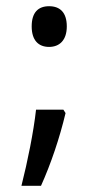

<svg xmlns="http://www.w3.org/2000/svg" viewBox="-20 -472 304 618"><path d="M82 -387C82 -342 104 -321 138 -321C171 -321 195 -342 195 -387C195 -432 173 -452 138 -452C103 -452 82 -432 82 -387ZM184 -119H96C88 -47 69 47 49 126H112C144 55 172 -28 191 -108Z"/></svg>

Font: Noto Sans Kannada Condensed
Style: Regular
Weight: 400
Width: 3
Designer: Jelle Bosma - Monotype Design Team
Foundry: Monotype Imaging Inc.
Version: Version 2.005